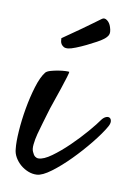

<svg xmlns="http://www.w3.org/2000/svg" viewBox="-74 -653 500 714"><g transform="rotate(10 176.0 -296.0)"><path d="M80.1 -367.2Q85 -373 98.6 -377Q112.3 -380.9 127 -383.3Q141.6 -385.7 153.8 -386.2Q166 -386.7 168 -385.7Q168.9 -384.8 163.1 -365.2Q157.2 -345.7 148.4 -319.3Q139.6 -293 129.9 -265.1Q120.1 -237.3 115.2 -219.7Q110.4 -202.1 103.5 -180.2Q96.7 -158.2 91.3 -137.2Q85.9 -116.2 84 -97.7Q82 -79.1 86.9 -69.3Q91.8 -57.6 97.7 -53.2Q103.5 -48.8 110.4 -48.8Q129.9 -48.8 159.7 -70.3Q189.5 -91.8 220.2 -121.6Q251 -151.4 277.3 -182.1Q303.7 -212.9 316.4 -231.4Q324.2 -241.2 332.5 -244.1Q340.8 -247.1 346.2 -243.2Q351.6 -239.3 352.1 -230.5Q352.5 -221.7 345.7 -210Q330.1 -182.6 299.8 -145Q269.5 -107.4 235.4 -72.8Q201.2 -38.1 168.5 -13.7Q135.7 10.7 115.2 11.7Q98.6 12.7 82.5 6.3Q66.4 0 53.2 -11.2Q40 -22.5 31.2 -37.6Q22.5 -52.7 21.5 -69.3Q18.6 -93.8 21.5 -136.2Q24.4 -178.7 32.2 -223.1Q40 -267.6 52.2 -307.6Q64.5 -347.7 80.1 -367.2ZM252.9 -600.6Q261.7 -607.4 272.5 -599.6Q283.2 -591.8 288.1 -576.2Q294.9 -555.7 289.1 -545.4Q283.2 -535.2 271.5 -527.3Q265.6 -522.5 249.5 -513.7Q233.4 -504.9 214.4 -495.6Q195.3 -486.3 176.8 -479Q158.2 -471.7 148.4 -470.7Q137.7 -469.7 131.8 -473.1Q126 -476.6 122.6 -481.4Q119.1 -486.3 118.2 -492.7Q117.2 -499 117.2 -503.9Q193.4 -556.6 223.6 -579.1Q241.2 -591.8 252.9 -600.6Z"/></g></svg>

Font: Satisfy
Style: Regular
Weight: 400
Designer: Font Diner, Inc
Foundry: Font Diner, Inc
Version: Version 1.000